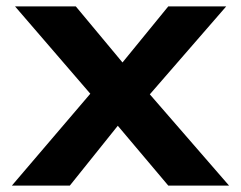

<svg xmlns="http://www.w3.org/2000/svg" viewBox="-20 -580 753 600"><path d="M505.9 0 348.1 -187 198.2 0H17.1L262.2 -287.1L26.9 -560.1H216.8L362.8 -384.8L505.9 -560.1H687L448.2 -285.2L695.8 0Z"/></svg>

Font: Mattone
Style: Regular
Weight: 400
Width: 6
Designer: Nunzio Mazzaferro
Foundry: Collletttivo
Version: Version 2.000;Glyphs 3.2 (3217)